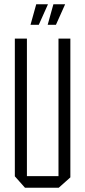

<svg xmlns="http://www.w3.org/2000/svg" viewBox="-20 -886 401 906"><path d="M256 0V-704H312V-49L257 0ZM98 0 50 -54V-55H256V0ZM50 -55V-704H107V-55ZM205 -769 232 -866H287V-865L244 -769ZM124 -769 151 -866H206V-865L163 -769Z"/></svg>

Font: Foldit Thin Light
Style: Regular
Weight: 300
Version: Version 1.003